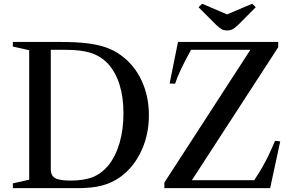

<svg xmlns="http://www.w3.org/2000/svg" viewBox="-20 -980 1522 1000"><path d="M47 0V-25L132 -44V-718.5L47 -737.5V-761.5H296.5Q376.5 -761.5 434.2 -754.5Q492 -747.5 535.2 -731.8Q578.5 -716 613.5 -689.5Q681.5 -639 718.5 -558.2Q755.5 -477.5 755.5 -379.5Q755.5 -278.5 716 -193.8Q676.5 -109 607 -58.5Q563 -27 511 -13.5Q459 0 384 0ZM347 -39.5Q418 -39.5 463.5 -57.8Q509 -76 544 -118Q582.5 -166 602.8 -235.8Q623 -305.5 623 -390Q623 -474.5 602.5 -539.5Q582 -604.5 542 -648.5Q505.5 -687 455 -703.8Q404.5 -720.5 324 -720.5H244.5V-99Q244.5 -65.5 267 -52.5Q289.5 -39.5 347 -39.5ZM836 0V-29L1284 -720.5H975Q942.5 -661.5 922.2 -618.5Q902 -575.5 892 -544L863.5 -545L907 -761.5H1429V-734L979.5 -41.5H1304Q1327 -76 1344.8 -106.5Q1362.5 -137 1378.5 -170.5Q1394.5 -204 1412.5 -246.5L1439.5 -243.5L1387 0ZM1162.5 -821.5Q1144 -821.5 1132.5 -829Q1121 -836.5 1107.5 -849L1014 -942.5L1033 -960.5L1162.5 -905L1293.5 -960.5L1312 -942.5L1219 -849Q1203.5 -834.5 1191.8 -828Q1180 -821.5 1162.5 -821.5Z"/></svg>

Font: Libre Caslon Text
Style: Regular
Weight: 400
Designer: Pablo Impallari, Rodrigo Fuenzalida, Katja Schimmel
Foundry: Pablo Impallari, Rodrigo Fuenzalida
Version: Version 2.000